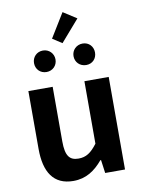

<svg xmlns="http://www.w3.org/2000/svg" viewBox="-105 -1059 848 1144"><g transform="rotate(-10 318.5 -487.0)"><path d="M245 14C322 14 376 -23 424 -80H428L439 0H559V-560H412V-182C374 -132 344 -112 298 -112C244 -112 220 -142 220 -229V-560H73V-210C73 -70 125 14 245 14ZM323 -806 436 -936 355 -988 266 -843ZM200 -653C237 -653 265 -681 265 -718C265 -754 237 -783 200 -783C162 -783 135 -754 135 -718C135 -681 162 -653 200 -653ZM440 -653C478 -653 504 -681 504 -718C504 -754 478 -783 440 -783C402 -783 374 -754 374 -718C374 -681 402 -653 440 -653Z"/></g></svg>

Font: Source Han Sans SC Bold
Style: Regular
Weight: 700
Designer: Ryoko NISHIZUKA (kana & ideographs); Paul D. Hunt (Latin, Greek & Cyrillic); Wenlong ZHANG (bopomofo); Sandoll Communica
Foundry: Adobe Systems Incorporated
Version: Version 1.001;PS 1.001;hotconv 1.0.78;makeotf.lib2.5.61930